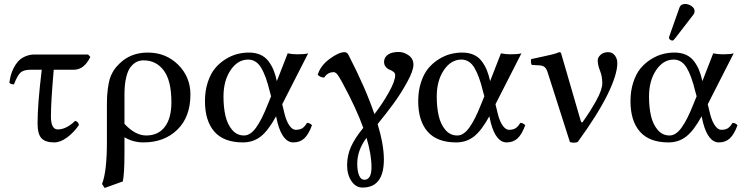

<svg xmlns="http://www.w3.org/2000/svg" viewBox="-20 -703 3722 961"><path d="M189 -354H133.8Q98.1 -354 82.8 -339.8Q67.4 -325.7 49.8 -280.8Q32.2 -280.8 26.9 -289.1Q29.3 -307.1 33.7 -324.5Q38.1 -341.8 47.9 -361.6Q57.6 -381.3 70.8 -396Q84 -410.6 105.7 -420.4Q127.4 -430.2 153.8 -430.2H420.9L432.1 -418Q400.9 -354 350.1 -354H249Q234.9 -195.8 234.9 -120.1Q234.9 -55.2 269 -55.2Q312 -55.2 356 -98.1Q372.1 -94.7 375 -77.1Q349.1 -39.6 315.7 -14.9Q282.2 9.8 251 9.8Q207 9.8 187.5 -11.2Q168 -32.2 168 -85.9Q168 -182.1 189 -354Z M837.9 -190.9Q837.9 -299.3 799.8 -350.1Q761.7 -400.9 698.7 -400.9Q680.7 -400.9 665.5 -394Q650.4 -387.2 635.5 -369.9Q620.6 -352.5 611.8 -316.7Q603 -280.8 603 -229V-83Q657.2 -24.9 711.9 -24.9Q772 -24.9 804.9 -68.1Q837.9 -111.3 837.9 -190.9ZM594.7 205.1 503.9 237.8 490.7 217.8Q515.1 156.2 515.1 6.8V-185.1Q515.1 -224.1 519.3 -255.6Q523.4 -287.1 528.8 -305.9Q534.2 -324.7 543.9 -341.6Q553.7 -358.4 560.1 -365.7Q566.4 -373 577.1 -383.8Q633.3 -439.9 719.7 -439.9Q810.5 -439.9 871.8 -378.9Q933.1 -317.9 933.1 -230Q933.1 -117.7 867.7 -54Q802.2 9.8 697.8 9.8Q646 9.8 603 -16.1V64Q603 164.6 594.7 205.1Z M1098.6 -220.2Q1098.6 -165.5 1108.4 -123.3Q1118.2 -81.1 1141.8 -53Q1165.5 -24.9 1201.7 -24.9Q1233.4 -24.9 1262 -64.7Q1290.5 -104.5 1319.8 -179.2L1336.9 -221.2L1330.6 -244.1Q1311.5 -323.7 1286.9 -364.3Q1262.2 -404.8 1221.7 -404.8Q1169.9 -404.8 1134.3 -352.1Q1098.6 -299.3 1098.6 -220.2ZM1005.9 -196.8Q1005.9 -249 1020 -291.7Q1034.2 -334.5 1056.6 -361.3Q1079.1 -388.2 1108.6 -406.5Q1138.2 -424.8 1167.2 -432.4Q1196.3 -439.9 1225.6 -439.9Q1258.3 -439.9 1283 -429Q1307.6 -418 1323.5 -397Q1339.4 -376 1349.1 -352.3Q1358.9 -328.6 1365.7 -296.9L1419.9 -436Q1441.4 -431.2 1469.7 -431.2Q1504.4 -431.2 1522.5 -436L1392.6 -181.2L1404.8 -130.9Q1414.6 -93.8 1429.4 -73.5Q1444.3 -53.2 1460.4 -53.2Q1479 -53.2 1491.7 -60.3Q1504.4 -67.4 1516.6 -87.9Q1531.2 -87.9 1541.5 -76.2Q1524.9 -30.8 1503.2 -10.5Q1481.4 9.8 1448.7 9.8Q1395.5 9.8 1369.6 -86.9L1361.8 -121.1Q1323.2 -49.8 1285.2 -20Q1247.1 9.8 1195.8 9.8Q1100.6 9.8 1053.2 -43.9Q1005.9 -97.7 1005.9 -196.8Z M1814.5 -13.2Q1768.1 48.8 1768.1 116.2Q1768.1 153.3 1777.3 175Q1786.6 196.8 1803.2 196.8Q1839.4 196.8 1839.4 133.8Q1839.4 70.3 1814.5 -13.2ZM1870.1 -82Q1901.4 21.5 1901.4 95.2Q1901.4 235.8 1794.4 235.8Q1760.7 235.8 1739 203.4Q1717.3 170.9 1717.3 124Q1717.3 74.2 1737.5 30Q1757.8 -14.2 1798.3 -63Q1763.2 -160.6 1695.3 -286.1Q1692.9 -290.5 1688.5 -298.3Q1684.1 -306.2 1681.6 -310.3Q1679.2 -314.5 1675.5 -320.3Q1671.9 -326.2 1669.4 -329.3Q1667 -332.5 1663.6 -335.7Q1660.2 -338.9 1657 -340.3Q1653.8 -341.8 1650.4 -341.8Q1619.6 -341.8 1603 -314.9Q1582.5 -314.9 1570.3 -329.1Q1584 -374.5 1629.9 -408.2Q1675.8 -441.9 1704.1 -441.9Q1717.3 -441.9 1724.1 -428.2Q1809.6 -263.2 1854 -131.8Q1892.6 -181.2 1925.3 -239Q1958 -296.9 1958 -327.1Q1958 -336.9 1949 -343.8Q1939.9 -350.6 1929.4 -354.5Q1918.9 -358.4 1910.4 -368.9Q1901.9 -379.4 1902.3 -395Q1903.8 -418 1922.9 -430.4Q1941.9 -442.9 1976.1 -442.9Q2001.5 -442.9 2025.4 -426Q2049.3 -409.2 2049.3 -378.9Q2049.3 -348.6 2017.3 -290.8Q1985.4 -232.9 1948.7 -183.1Q1912.1 -133.3 1870.1 -82Z M2166 -220.2Q2166 -165.5 2175.8 -123.3Q2185.5 -81.1 2209.2 -53Q2232.9 -24.9 2269 -24.9Q2300.8 -24.9 2329.3 -64.7Q2357.9 -104.5 2387.2 -179.2L2404.3 -221.2L2397.9 -244.1Q2378.9 -323.7 2354.2 -364.3Q2329.6 -404.8 2289.1 -404.8Q2237.3 -404.8 2201.7 -352.1Q2166 -299.3 2166 -220.2ZM2073.2 -196.8Q2073.2 -249 2087.4 -291.7Q2101.6 -334.5 2124 -361.3Q2146.5 -388.2 2176 -406.5Q2205.6 -424.8 2234.6 -432.4Q2263.7 -439.9 2293 -439.9Q2325.7 -439.9 2350.3 -429Q2375 -418 2390.9 -397Q2406.7 -376 2416.5 -352.3Q2426.3 -328.6 2433.1 -296.9L2487.3 -436Q2508.8 -431.2 2537.1 -431.2Q2571.8 -431.2 2589.8 -436L2460 -181.2L2472.2 -130.9Q2481.9 -93.8 2496.8 -73.5Q2511.7 -53.2 2527.8 -53.2Q2546.4 -53.2 2559.1 -60.3Q2571.8 -67.4 2584 -87.9Q2598.6 -87.9 2608.9 -76.2Q2592.3 -30.8 2570.6 -10.5Q2548.8 9.8 2516.1 9.8Q2462.9 9.8 2437 -86.9L2429.2 -121.1Q2390.6 -49.8 2352.5 -20Q2314.5 9.8 2263.2 9.8Q2168 9.8 2120.6 -43.9Q2073.2 -97.7 2073.2 -196.8Z M2721.7 -338.9Q2715.3 -359.9 2705.8 -367.4Q2696.3 -375 2678.7 -376L2641.6 -377.9Q2634.8 -391.6 2638.7 -407.2Q2657.7 -411.6 2691.9 -418.7Q2726.1 -425.8 2745.8 -430.9Q2765.6 -436 2778.8 -441.9Q2784.2 -441.9 2786.4 -439.7Q2788.6 -437.5 2790.5 -429.2L2886.7 -98.1Q2891.6 -83.5 2898.4 -95.2Q2933.1 -143.6 2963.9 -198.7Q2994.6 -253.9 2994.6 -286.1Q2994.6 -320.8 2983.2 -349.1Q2971.7 -377.4 2971.7 -400.9Q2971.7 -415.5 2986.1 -428.7Q3000.5 -441.9 3024.4 -441.9Q3044.9 -441.9 3057.4 -425.5Q3069.8 -409.2 3069.8 -387.2Q3069.8 -329.6 3020.8 -229.7Q2971.7 -129.9 2871.6 7.8Q2862.8 11.2 2852.5 11.2Q2841.3 11.2 2832.5 7.8Z M3228.5 -220.2Q3228.5 -165.5 3238.3 -123.3Q3248 -81.1 3271.7 -53Q3295.4 -24.9 3331.5 -24.9Q3363.3 -24.9 3391.8 -64.7Q3420.4 -104.5 3449.7 -179.2L3466.8 -221.2L3460.4 -244.1Q3441.4 -323.7 3416.7 -364.3Q3392.1 -404.8 3351.6 -404.8Q3299.8 -404.8 3264.2 -352.1Q3228.5 -299.3 3228.5 -220.2ZM3135.7 -196.8Q3135.7 -249 3149.9 -291.7Q3164.1 -334.5 3186.5 -361.3Q3209 -388.2 3238.5 -406.5Q3268.1 -424.8 3297.1 -432.4Q3326.2 -439.9 3355.5 -439.9Q3388.2 -439.9 3412.8 -429Q3437.5 -418 3453.4 -397Q3469.2 -376 3479 -352.3Q3488.8 -328.6 3495.6 -296.9L3549.8 -436Q3571.3 -431.2 3599.6 -431.2Q3634.3 -431.2 3652.3 -436L3522.5 -181.2L3534.7 -130.9Q3544.4 -93.8 3559.3 -73.5Q3574.2 -53.2 3590.3 -53.2Q3608.9 -53.2 3621.6 -60.3Q3634.3 -67.4 3646.5 -87.9Q3661.1 -87.9 3671.4 -76.2Q3654.8 -30.8 3633.1 -10.5Q3611.3 9.8 3578.6 9.8Q3525.4 9.8 3499.5 -86.9L3491.7 -121.1Q3453.1 -49.8 3415 -20Q3377 9.8 3325.7 9.8Q3230.5 9.8 3183.1 -43.9Q3135.7 -97.7 3135.7 -196.8ZM3409.7 -683.1Q3425.8 -683.1 3441.2 -672.6Q3456.5 -662.1 3456.5 -647.9Q3456.5 -637.2 3450.7 -629.9L3356.4 -507.8Q3350.6 -500 3345.7 -500Q3339.8 -500 3334.2 -504.2Q3328.6 -508.3 3328.6 -513.2Q3328.6 -517.1 3330.6 -522.9L3381.3 -666Q3387.2 -683.1 3409.7 -683.1Z"/></svg>

Font: Common Serif News
Style: Regular
Weight: 450
Designer: Philipp H. Poll, Khaled Hosny
Foundry: Stefan Peev, Context Ltd.
Version: Version 1.026